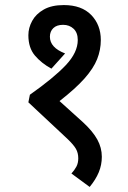

<svg xmlns="http://www.w3.org/2000/svg" viewBox="-20 -652 505 758"><path d="M232 -632Q302 -632 340 -593Q378 -554 378 -494Q378 -455 363.5 -418.5Q349 -382 313.5 -342Q278 -302 215 -253L308 -169Q346 -134 364 -101.5Q382 -69 382 -33Q382 -1 370 28Q358 57 334 86L262 33Q274 20 281.5 6Q289 -8 289 -27Q289 -48 280 -64Q271 -80 247 -103L92 -248L98 -278Q193 -345 240 -395Q287 -445 287 -494Q287 -523 270.5 -538.5Q254 -554 229 -554Q204 -554 190.5 -541Q177 -528 177 -507Q177 -464 237 -441L183 -381Q144 -402 118 -432.5Q92 -463 92 -513Q92 -542 107 -569.5Q122 -597 153 -614.5Q184 -632 232 -632Z"/></svg>

Font: Noto Sans Condensed Medium
Style: Regular
Weight: 500
Width: 3
Designer: Monotype Design Team
Foundry: Monotype Imaging Inc.
Version: Version 2.013; ttfautohint (v1.8.4.7-5d5b)